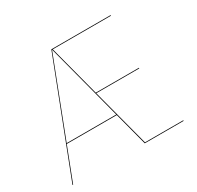

<svg xmlns="http://www.w3.org/2000/svg" viewBox="-147 -850 1045 1019"><g transform="rotate(-30 375.5 -340.0)"><path d="M466.6 -3.9 373.1 -358.9H636.6V-362.8H372.1L289.6 -676.2H646.1L646.4 -680.1H283.1L20.1 0H24.2L103 -204.1H409.5L463.1 0H701.2V-3.9ZM104.6 -208.1 285.4 -676.5 408.4 -208.1Z"/></g></svg>

Font: Fira Sans Four
Style: Regular
Weight: 100
Designer: Carrois Corporate & Edenspiekermann AG
Foundry: Carrois Corporate GbR & Edenspiekermann AG
Version: Version 4.203;PS 004.203;hotconv 1.0.88;makeotf.lib2.5.64775